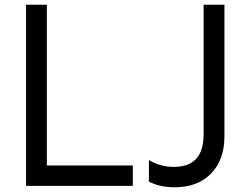

<svg xmlns="http://www.w3.org/2000/svg" viewBox="-20 -785 1052 811"><path d="M90 -765H178V-86H541V0H90ZM609 -18V-109Q657 -80 714 -80Q777 -80 808.5 -114Q840 -148 840 -218V-765H928V-209Q928 -110 871.5 -52Q815 6 718 6Q654 6 609 -18Z"/></svg>

Font: Application
Style: Regular
Weight: 400
Designer: Wei Huang
Foundry: Wei Huang
Version: Version 0.012